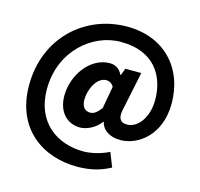

<svg xmlns="http://www.w3.org/2000/svg" viewBox="-132 -912 1305 1253"><g transform="rotate(15 520.5 -285.0)"><path d="M494 199C576 199 648 183 718 145L680 49C634 73 566 92 508 92C332 92 174 -14 174 -240C174 -496 368 -662 562 -662C789 -662 875 -514 875 -353C875 -231 808 -151 739 -151C690 -151 673 -181 689 -245L742 -500H634L616 -452H614C595 -492 565 -509 528 -509C397 -509 295 -369 295 -227C295 -122 356 -53 447 -53C494 -53 554 -84 585 -129H588C600 -73 655 -42 721 -42C843 -42 985 -147 985 -358C985 -599 826 -769 577 -769C293 -769 55 -557 55 -235C55 61 264 199 494 199ZM486 -164C450 -164 428 -189 428 -237C428 -303 469 -396 534 -396C557 -396 574 -385 585 -364L558 -214C530 -177 509 -164 486 -164Z"/></g></svg>

Font: Noto Sans TC Black
Style: Regular
Weight: 900
Designer: Ryoko NISHIZUKA 西塚涼子 (kana, bopomofo & ideographs); Paul D. Hunt (Latin, Greek & Cyrillic); Sandoll Communications 산돌커뮤니
Foundry: Adobe
Version: Version 2.004;hotconv 1.0.118;makeotfexe 2.5.65603